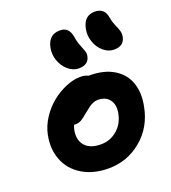

<svg xmlns="http://www.w3.org/2000/svg" viewBox="-151 -971 951 1070"><g transform="rotate(-20 324.5 -436.0)"><path d="M564.9 -624Q530.8 -624 502.2 -648.4Q473.6 -672.9 460.7 -710.7Q447.8 -748.5 455.1 -786.1Q469.7 -859.9 533.2 -859.9Q562 -859.9 579.1 -845.9Q596.2 -832 601.1 -799.8Q605.5 -773.9 615.7 -751Q626 -728 631.3 -711.4Q636.7 -694.8 632.8 -673.8Q623 -624 564.9 -624ZM344.2 -592.8Q310.5 -592.8 281.7 -617.4Q252.9 -642.1 239.7 -679.9Q226.6 -717.8 233.9 -754.9Q248.5 -828.1 314.9 -828.1Q342.3 -828.1 358.2 -813.5Q374 -798.8 379.9 -764.2Q383.8 -736.3 393.8 -711.9Q403.8 -687.5 409.2 -671.9Q414.6 -656.2 411.1 -640.1Q401.4 -592.8 344.2 -592.8ZM310.1 -12.2Q219.2 -12.2 154.8 -51.5Q90.3 -90.8 64.2 -157.5Q38.1 -224.1 54.2 -304.2Q64 -353.5 94 -399.2Q124 -444.8 163.6 -476.6Q203.1 -508.3 248.5 -527.1Q293.9 -545.9 334 -545.9Q360.8 -545.9 379.9 -536.1H384.8Q471.7 -536.1 529.1 -501Q586.4 -465.8 606.9 -405.5Q627.4 -345.2 611.8 -268.1Q589.8 -152.8 505.4 -82.5Q420.9 -12.2 310.1 -12.2ZM202.1 -279.8Q190.9 -221.7 221.2 -187.3Q251.5 -152.8 314.9 -152.8Q370.1 -152.8 411.4 -188Q452.6 -223.1 463.9 -280.8Q473.6 -331.1 450.9 -361.6Q428.2 -392.1 380.9 -392.1Q366.7 -392.1 352.3 -385.7Q337.9 -379.4 328.9 -372.6Q319.8 -365.7 297.9 -348.1Q268.6 -323.2 253.4 -314.7Q238.3 -306.2 216.8 -306.2Q212.9 -306.2 210.9 -307.1Q205.6 -294.9 202.1 -279.8Z"/></g></svg>

Font: Shantell Sans Bouncy
Style: Bold Italic
Weight: 700
Italic angle: -11.31°
Designer: Stephen Nixon, Anya Danilova, Shantell Martin
Foundry: Arrow Type
Version: Version 1.006;[9816181b4]